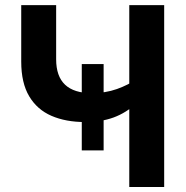

<svg xmlns="http://www.w3.org/2000/svg" viewBox="-20 -748 746 768"><path d="M320.3 -259.8Q243.2 -259.8 185.8 -284.7Q128.4 -309.6 96.7 -363Q64.9 -416.5 64.9 -501.5V-727.5H204.6V-510.7Q204.6 -442.9 240.2 -409.2Q275.9 -375.5 346.7 -375.5Q401.4 -375.5 447.5 -391.8Q493.7 -408.2 528.8 -433.1V-336.9Q484.4 -296.4 434.3 -278.1Q384.3 -259.8 320.3 -259.8ZM497.1 0V-727.5H636.7V0ZM307.1 -146.5V-491.7H394.5V-146.5Z"/></svg>

Font: Inter
Style: 650
Weight: 650
Designer: Rasmus Andersson
Foundry: rsms
Version: Version 4.001;git-66647c0bb